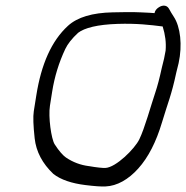

<svg xmlns="http://www.w3.org/2000/svg" viewBox="-20 -665 671 692"><path d="M518.4 -619C466.9 -621.3 468.8 -622.2 385.9 -620.5C313.6 -619 259.3 -603.3 225 -572C165.8 -517.9 128.7 -433.7 110.9 -321.5L101.8 -264.2C98.7 -244.1 100 -212.4 104.9 -166.7C110.1 -118.5 132.9 -75.6 172.1 -38.4C198.5 -17.3 239.1 -3.9 287.8 2C320.3 6 343.9 7.8 360.1 7C401.9 5.4 443 -18.3 478.1 -57.4C514.7 -98 542.9 -153.7 563.8 -223.8C585.6 -296.8 597.7 -320.7 615.4 -403.6L623.8 -437.6C637.9 -502.4 630.3 -568.3 606.4 -604.5C599.6 -614.9 594.1 -624.1 589.9 -632C587 -637.6 582.3 -642.8 574.9 -644.3C566.9 -646 558.9 -642.9 552.3 -638.6C544.6 -633.7 538.7 -627.1 536.9 -617.7C532.5 -618.2 524.8 -618.7 518.4 -619ZM571.4 -453.9 563 -419.9C555.1 -383.3 547.3 -353.9 539.5 -330.8C523.1 -282.2 502 -203.8 482.1 -162.8C465.7 -128.9 397.8 -61.2 359.7 -59.7C349.7 -59.3 329.3 -61.3 301.1 -66.2L300.6 -66.3L300.1 -66.3C270.6 -70 243.2 -80.1 217.7 -97.3C208.1 -103.8 192.9 -120 177.1 -144.8C164.7 -164.2 153.6 -243.8 160 -284L167.9 -334C176.5 -388.5 192.4 -440 215.3 -488.5C223.8 -506.4 238.9 -525.9 261.4 -546.7C284.5 -564.5 331.6 -576.6 403.9 -578.9C473 -581.1 521.2 -575.3 566.3 -569.6C575.7 -539.5 579.3 -511.2 576.9 -482.6C575.7 -474.7 573.6 -463.7 571.4 -453.9Z"/></svg>

Font: MewTooHand
Style: BdWideIta
Weight: 400
Designer: Mew Too, Robert Jablonski
Version: Version 0.77